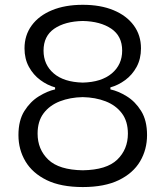

<svg xmlns="http://www.w3.org/2000/svg" viewBox="-20 -757 679 788"><path d="M319.8 10.7Q230 10.7 171.6 -17.8Q113.3 -46.4 84.5 -94.7Q55.7 -143.1 55.7 -202.6Q55.7 -262.7 80.1 -301.5Q104.5 -340.3 139.6 -361.8Q174.8 -383.3 206.1 -390.1V-398.4Q174.3 -407.2 145.5 -428.5Q116.7 -449.7 98.6 -482.7Q80.6 -515.6 80.6 -558.6Q80.6 -612.3 110.1 -652.6Q139.6 -692.9 193.4 -715.1Q247.1 -737.3 319.8 -737.3Q392.6 -737.3 446 -715.1Q499.5 -692.9 529.1 -652.6Q558.6 -612.3 558.6 -558.6Q558.6 -515.6 540.8 -482.7Q522.9 -449.7 494.1 -428.5Q465.3 -407.2 433.1 -398.4V-390.1Q465.3 -383.3 500.2 -361.8Q535.2 -340.3 559.3 -301.5Q583.5 -262.7 583.5 -202.6Q583.5 -143.1 554.9 -94.7Q526.4 -46.4 467.8 -17.8Q409.2 10.7 319.8 10.7ZM319.8 -418Q396.5 -419.9 439 -455.8Q481.4 -491.7 481.4 -549.3Q481.4 -608.9 436.8 -639.2Q392.1 -669.4 319.8 -670.9Q246.6 -669.4 202.6 -639.2Q158.7 -608.9 158.7 -549.3Q158.7 -491.7 200.4 -455.8Q242.2 -419.9 319.8 -418ZM319.8 -58.1Q417.5 -59.6 461.2 -101.8Q504.9 -144 504.9 -208.5Q504.9 -259.3 480.2 -292Q455.6 -324.7 413.6 -341.1Q371.6 -357.4 319.3 -358.4Q267.6 -357.4 225.6 -341.1Q183.6 -324.7 158.9 -292Q134.3 -259.3 134.3 -208.5Q134.3 -144 178.2 -101.8Q222.2 -59.6 319.8 -58.1Z"/></svg>

Font: Pinar Regular
Style: Regular
Weight: 400
Designer: Amin Abedi
Version: Version 3.000